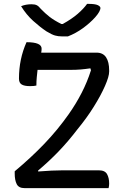

<svg xmlns="http://www.w3.org/2000/svg" viewBox="-20 -972 640 992"><path d="M541 0H107Q77 0 66.5 -20.5Q56 -41 56 -75V-87Q140 -157 209 -229Q278 -301 335 -382Q373 -436 402 -492.5Q431 -549 450 -609L447 -619Q420 -615 396.5 -613Q373 -611 344 -611H174Q172 -593 170 -573Q168 -553 168 -530Q156 -527 135 -527Q106 -527 92 -535.5Q78 -544 78 -566Q78 -667 117 -754Q196 -754 195 -720Q195 -712 193 -700H479Q512 -700 528 -676Q544 -652 544 -608V-602Q544 -577 522.5 -528Q501 -479 464.5 -420.5Q428 -362 381 -305Q333 -242 283 -190Q233 -138 177 -91V-86Q217 -89 246 -90.5Q275 -92 303 -92H491Q522 -92 533 -72.5Q544 -53 544 -24Q544 -11 541 0ZM331 -784H299Q281 -784 264.5 -788.5Q248 -793 220 -810Q187 -832 151.5 -864Q116 -896 89 -940Q113 -950 143 -950Q160 -950 170 -945Q180 -940 191 -926Q212 -904 235.5 -885.5Q259 -867 297 -848H304Q351 -874 381.5 -900.5Q412 -927 430 -952H436Q471 -952 485 -945.5Q499 -939 499 -930Q499 -924 493 -912Q487 -900 472 -883Q445 -853 408.5 -826.5Q372 -800 331 -784Z"/></svg>

Font: Recursive Mn Csl St
Style: Regular
Weight: 400
Monospace: yes
Version: Version 1.079;hotconv 1.0.112;makeotfexe 2.5.65598; ttfautoh